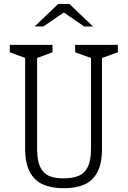

<svg xmlns="http://www.w3.org/2000/svg" viewBox="-20 -962 660 993"><path d="M110 -192V-685L121.5 -658L30.5 -691.5V-730H251.5V-691.5L160.5 -658L172 -690V-191.5Q172 -133.5 187.2 -100Q202.5 -66.5 232.5 -52.8Q262.5 -39 310 -39.5Q358 -40 388.5 -53.5Q419 -67 434.8 -100.2Q450.5 -133.5 450.5 -191.5V-690L462 -658L368.5 -691.5V-730H589.5V-691.5L496 -658L507.5 -685V-192Q507.5 -116.5 483.5 -71.5Q459.5 -26.5 416 -7.5Q372.5 11.5 310 11.5Q247.5 11.5 203.5 -7.5Q159.5 -26.5 134.8 -71.5Q110 -116.5 110 -192ZM281 -941.5H339L461 -825H415.5L296 -907H324L204.5 -825H159Z"/></svg>

Font: Monaspace Xenon Var ExtraLight
Style: Regular
Weight: 200
Designer: Riley Cran and the Lettermatic Team
Version: Version 1.200 (Monaspace Xenon Var)